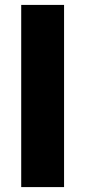

<svg xmlns="http://www.w3.org/2000/svg" viewBox="-20 -762 347 782"><path d="M66.4 -742H240.9V0H66.4Z"/></svg>

Font: iiserrat Thin
Style: Regular
Weight: 100
Designer: Akira Ohta
Foundry: Akira Ohta
Version: Version 1.200;Glyphs 3.3.1 (3343)